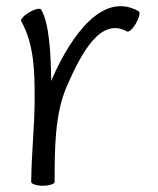

<svg xmlns="http://www.w3.org/2000/svg" viewBox="-20 -583 507 615"><path d="M155 0C155 -105 155 -219 195 -309C242 -416 303 -529 387 -482C393 -479 406 -491 416 -509C426 -527 430 -544 424 -547C311 -611 210 -474 147 -331C146 -328 145 -326 144 -323C143 -410 138 -508 112 -552C109 -558 92 -554 74 -544C56 -533 44 -520 48 -515C90 -440 91 -352 91 -267C91 -180 81 -93 80 -6C80 -5 80 -3 80 -1V0C80 6 97 12 117 12C138 12 155 6 155 0Z"/></svg>

Font: Nupuram Light
Style: Regular
Weight: 300
Designer: Santhosh Thottingal (santhosh.thottingal@gmail.com)
Foundry: SMC
Version: Version 1.000